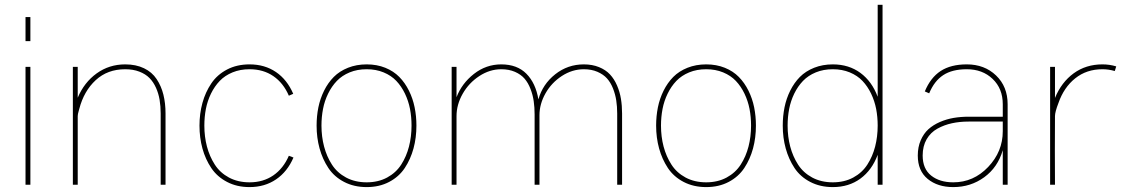

<svg xmlns="http://www.w3.org/2000/svg" viewBox="-20 -760 4633 790"><path d="M105 -689.9V-590.8H85V-689.9ZM105 -484.9V0H85V-484.9Z M661.1 -293V0H641.1V-293Q641.1 -323.2 636.7 -349.4Q632.3 -375.5 621.8 -398.9Q611.3 -422.4 595 -439Q578.6 -455.6 553.2 -465.3Q527.8 -475.1 495.1 -475.1Q422.4 -475.1 373.8 -430.2Q325.2 -385.3 306.2 -312Q305.7 -309.6 303.7 -303Q301.8 -296.4 300.8 -291.3Q299.8 -286.1 299.8 -282.2V0H279.8V-484.9H299.8V-357.9Q326.2 -420.9 377.7 -458Q429.2 -495.1 495.1 -495.1Q539.6 -495.1 572.5 -479.2Q605.5 -463.4 624.5 -434.6Q643.6 -405.8 652.3 -370.6Q661.1 -335.4 661.1 -293Z M1168.5 -119.1 1187.5 -111.8Q1162.6 -53.7 1116 -22Q1069.3 9.8 1006.8 9.8Q954.6 9.8 914.1 -11.5Q873.5 -32.7 849.4 -68.6Q825.2 -104.5 813 -148.9Q800.8 -193.4 800.8 -243.2Q800.8 -292.5 813 -336.7Q825.2 -380.9 849.4 -416.7Q873.5 -452.6 914.1 -473.9Q954.6 -495.1 1006.8 -495.1Q1069.3 -495.1 1115.5 -463.6Q1161.6 -432.1 1186.5 -374L1168.5 -366.2Q1146 -418.5 1104.7 -446.8Q1063.5 -475.1 1006.8 -475.1Q968.3 -475.1 936.8 -462.2Q905.3 -449.2 884 -427Q862.8 -404.8 848.1 -374.8Q833.5 -344.7 827.1 -311.8Q820.8 -278.8 820.8 -243.2Q820.8 -197.8 831.5 -157Q842.3 -116.2 863.8 -82.8Q885.3 -49.3 922.1 -29.5Q959 -9.8 1006.8 -9.8Q1063 -9.8 1104.5 -38.3Q1146 -66.9 1168.5 -119.1Z M1693.4 -243.2Q1693.4 -193.4 1681.4 -149.2Q1669.4 -105 1645.5 -68.8Q1621.6 -32.7 1581.3 -11.5Q1541 9.8 1488.8 9.8Q1436.5 9.8 1395.8 -11.5Q1355 -32.7 1331.1 -68.8Q1307.1 -105 1294.9 -149.2Q1282.7 -193.4 1282.7 -243.2Q1282.7 -282.2 1290 -318.4Q1297.4 -354.5 1313.5 -387Q1329.6 -419.4 1353.3 -443.4Q1377 -467.3 1411.9 -481.2Q1446.8 -495.1 1488.8 -495.1Q1530.8 -495.1 1565.2 -481.2Q1599.6 -467.3 1623 -443.4Q1646.5 -419.4 1662.6 -387Q1678.7 -354.5 1686 -318.4Q1693.4 -282.2 1693.4 -243.2ZM1673.3 -243.2Q1673.3 -278.8 1667 -311.8Q1660.6 -344.7 1646.2 -374.8Q1631.8 -404.8 1610.8 -427Q1589.8 -449.2 1558.3 -462.2Q1526.9 -475.1 1488.8 -475.1Q1450.2 -475.1 1418.7 -462.2Q1387.2 -449.2 1366 -427Q1344.7 -404.8 1330.1 -374.8Q1315.4 -344.7 1309.1 -311.8Q1302.7 -278.8 1302.7 -243.2Q1302.7 -197.8 1313.5 -157Q1324.2 -116.2 1345.7 -82.8Q1367.2 -49.3 1404.1 -29.5Q1440.9 -9.8 1488.8 -9.8Q1536.1 -9.8 1572.8 -29.5Q1609.4 -49.3 1630.9 -82.8Q1652.3 -116.2 1662.8 -157Q1673.3 -197.8 1673.3 -243.2Z M2539.6 -293V0H2519.5V-293Q2519.5 -321.8 2515.6 -346.9Q2511.7 -372.1 2502.2 -396.2Q2492.7 -420.4 2477.5 -437.3Q2462.4 -454.1 2438 -464.6Q2413.6 -475.1 2382.3 -475.1Q2334.5 -475.1 2291.7 -447.3Q2249 -419.4 2224.4 -375.7Q2199.7 -332 2199.7 -286.1V0H2179.7V-289.1Q2179.7 -318.4 2176 -343.8Q2172.4 -369.1 2162.8 -394Q2153.3 -418.9 2138.4 -436.3Q2123.5 -453.6 2098.9 -464.4Q2074.2 -475.1 2042.5 -475.1Q1995.1 -475.1 1952.1 -447Q1909.2 -418.9 1883.8 -374.3Q1858.4 -329.6 1858.4 -282.2V0H1838.4V-484.9H1858.4V-359.9Q1879.9 -416.5 1929.9 -455.8Q1980 -495.1 2042.5 -495.1Q2107.9 -495.1 2146 -456.5Q2184.1 -418 2195.3 -351.1Q2212.9 -413.6 2264.4 -454.3Q2315.9 -495.1 2382.3 -495.1Q2417 -495.1 2444.6 -483.9Q2472.2 -472.7 2489.7 -453.9Q2507.3 -435.1 2518.8 -408.4Q2530.3 -381.8 2534.9 -353.5Q2539.6 -325.2 2539.6 -293Z M3090.3 -243.2Q3090.3 -193.4 3078.4 -149.2Q3066.4 -105 3042.5 -68.8Q3018.6 -32.7 2978.3 -11.5Q2938 9.8 2885.7 9.8Q2833.5 9.8 2792.7 -11.5Q2752 -32.7 2728 -68.8Q2704.1 -105 2691.9 -149.2Q2679.7 -193.4 2679.7 -243.2Q2679.7 -282.2 2687 -318.4Q2694.3 -354.5 2710.4 -387Q2726.6 -419.4 2750.2 -443.4Q2773.9 -467.3 2808.8 -481.2Q2843.8 -495.1 2885.7 -495.1Q2927.7 -495.1 2962.2 -481.2Q2996.6 -467.3 3020 -443.4Q3043.5 -419.4 3059.6 -387Q3075.7 -354.5 3083 -318.4Q3090.3 -282.2 3090.3 -243.2ZM3070.3 -243.2Q3070.3 -278.8 3064 -311.8Q3057.6 -344.7 3043.2 -374.8Q3028.8 -404.8 3007.8 -427Q2986.8 -449.2 2955.3 -462.2Q2923.8 -475.1 2885.7 -475.1Q2847.2 -475.1 2815.7 -462.2Q2784.2 -449.2 2762.9 -427Q2741.7 -404.8 2727.1 -374.8Q2712.4 -344.7 2706.1 -311.8Q2699.7 -278.8 2699.7 -243.2Q2699.7 -197.8 2710.4 -157Q2721.2 -116.2 2742.7 -82.8Q2764.2 -49.3 2801 -29.5Q2837.9 -9.8 2885.7 -9.8Q2933.1 -9.8 2969.7 -29.5Q3006.3 -49.3 3027.8 -82.8Q3049.3 -116.2 3059.8 -157Q3070.3 -197.8 3070.3 -243.2Z M3611.3 -740.2V0H3591.3V-123Q3567.9 -60.1 3520.3 -25.1Q3472.7 9.8 3406.7 9.8Q3354.5 9.8 3313.7 -11.5Q3272.9 -32.7 3249 -68.8Q3225.1 -105 3212.9 -149.2Q3200.7 -193.4 3200.7 -243.2Q3200.7 -282.2 3208 -318.4Q3215.3 -354.5 3231.4 -387Q3247.6 -419.4 3271.2 -443.4Q3294.9 -467.3 3329.8 -481.2Q3364.7 -495.1 3406.7 -495.1Q3472.7 -495.1 3520.3 -460Q3567.9 -424.8 3591.3 -361.8V-740.2ZM3591.3 -243.2Q3591.3 -278.8 3585 -311.8Q3578.6 -344.7 3564.2 -374.8Q3549.8 -404.8 3528.8 -427Q3507.8 -449.2 3476.3 -462.2Q3444.8 -475.1 3406.7 -475.1Q3368.2 -475.1 3336.7 -462.2Q3305.2 -449.2 3283.9 -427Q3262.7 -404.8 3248 -374.8Q3233.4 -344.7 3227.1 -311.8Q3220.7 -278.8 3220.7 -243.2Q3220.7 -197.8 3231.4 -157Q3242.2 -116.2 3263.7 -82.8Q3285.2 -49.3 3322 -29.5Q3358.9 -9.8 3406.7 -9.8Q3454.1 -9.8 3490.7 -29.5Q3527.3 -49.3 3548.8 -82.8Q3570.3 -116.2 3580.8 -157Q3591.3 -197.8 3591.3 -243.2Z M4126 -331.1V0H4106V-142.1Q4085.4 -71.3 4029.8 -30.8Q3974.1 9.8 3902.3 9.8Q3837.9 9.8 3797.1 -23.7Q3756.3 -57.1 3756.3 -120.1Q3756.3 -154.8 3768.3 -182.6Q3780.3 -210.4 3800 -228.3Q3819.8 -246.1 3847.4 -258.1Q3875 -270 3904.1 -274.9Q3933.1 -279.8 3965.3 -279.8H4106V-331.1Q4106 -395.5 4064.2 -435.3Q4022.5 -475.1 3958 -475.1Q3897.9 -475.1 3861.1 -450.9Q3824.2 -426.8 3803.2 -376L3785.2 -383.8Q3808.6 -440.4 3850.3 -467.8Q3892.1 -495.1 3958 -495.1Q4030.8 -495.1 4078.4 -449.5Q4126 -403.8 4126 -331.1ZM4106 -220.2V-259.8H3965.3Q3928.7 -259.8 3897 -252.9Q3865.2 -246.1 3837.2 -230.7Q3809.1 -215.3 3792.7 -187Q3776.4 -158.7 3776.4 -120.1Q3776.4 -65.4 3811.3 -37.6Q3846.2 -9.8 3902.3 -9.8Q3985.8 -9.8 4045.9 -73Q4106 -136.2 4106 -220.2Z M4320.8 -484.9V-356.9Q4347.2 -421.4 4397.7 -458.3Q4448.2 -495.1 4516.1 -495.1Q4545.9 -495.1 4572.8 -486.8L4566.9 -467.8Q4541 -475.1 4516.1 -475.1Q4450.7 -475.1 4404.1 -437.7Q4357.4 -400.4 4335 -335.9Q4320.8 -299.3 4320.8 -282.2Q4320.3 -282.2 4320.3 -141.1L4320.8 0H4300.8V-484.9Z"/></svg>

Font: Genome Thin
Style: Regular
Weight: 250
Designer: Alfredo Marco Pradil
Version: Version 1.001